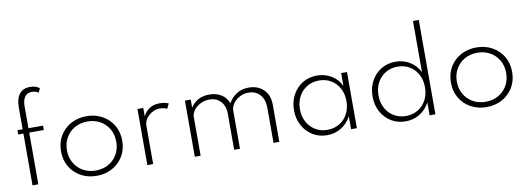

<svg xmlns="http://www.w3.org/2000/svg" viewBox="-65 -1292 4745 1725"><g transform="rotate(-10 2307.0 -429.5)"><path d="M119.5 0H172.5V-472H305.5V-512H172.5V-713Q172.5 -767 194 -797.8Q215.5 -828.5 258.5 -828.5Q295 -828.5 318 -810L336.5 -848Q303 -875 250 -875Q186 -875 152.8 -832.5Q119.5 -790 119.5 -709.5V-512H72V-472H119.5Z M703.5 16Q782.5 16 845.8 -18.5Q909 -53 946 -114.2Q983 -175.5 983 -256Q983 -336.5 946 -397.8Q909 -459 845.8 -493.5Q782.5 -528 703.5 -528Q624.5 -528 561.2 -493.5Q498 -459 461.2 -397.8Q424.5 -336.5 424.5 -256Q424.5 -175.5 461.2 -114.2Q498 -53 561.2 -18.5Q624.5 16 703.5 16ZM703.5 -32.5Q638.5 -32.5 587.8 -61.2Q537 -90 507.8 -140.5Q478.5 -191 478.5 -256Q478.5 -321 507.8 -371.5Q537 -422 587.8 -450.8Q638.5 -479.5 703.5 -479.5Q769 -479.5 819.8 -450.8Q870.5 -422 899.5 -371.5Q928.5 -321 928.5 -256Q928.5 -191 899.5 -140.5Q870.5 -90 819.8 -61.2Q769 -32.5 703.5 -32.5Z M1167 0H1220V-351Q1220 -384.5 1240.5 -414.2Q1261 -444 1293.8 -462.8Q1326.5 -481.5 1362.5 -481.5Q1380 -481.5 1398.5 -478Q1417 -474.5 1431 -467.5L1452.5 -512.5Q1416.5 -528 1371 -528Q1266 -528 1220 -435.5V-512H1167Z M1600 0H1653V-356Q1653 -386.5 1675.5 -415.8Q1698 -445 1735.2 -464.2Q1772.5 -483.5 1817.5 -483.5Q1881.5 -483.5 1920.2 -441.8Q1959 -400 1959 -329V0H2012V-348.5Q2012 -381 2033.5 -412Q2055 -443 2092 -463.2Q2129 -483.5 2174.5 -483.5Q2239.5 -483.5 2278.8 -439.5Q2318 -395.5 2318 -320.5V0H2371V-336Q2371 -429 2317.8 -478.5Q2264.5 -528 2183.5 -528Q2118.5 -528 2072.2 -497.5Q2026 -467 1998 -417.5Q1981 -469 1934.2 -498.5Q1887.5 -528 1823.5 -528Q1711 -528 1653 -439V-512H1600Z M2805.5 16Q2877.5 16 2935.5 -19.8Q2993.5 -55.5 3025.5 -118.5V0H3078.5V-512H3025.5V-394.5Q2996.5 -457 2937.5 -492.5Q2878.5 -528 2805.5 -528Q2732.5 -528 2674.8 -492.8Q2617 -457.5 2583.5 -396Q2550 -334.5 2550 -256Q2550 -177.5 2583.8 -116Q2617.5 -54.5 2675.2 -19.2Q2733 16 2805.5 16ZM2816.5 -31Q2755 -31 2707 -60Q2659 -89 2631.5 -139.8Q2604 -190.5 2604 -256Q2604 -321.5 2631.5 -372.2Q2659 -423 2707 -452Q2755 -481 2816.5 -481Q2878.5 -481 2926.2 -452.2Q2974 -423.5 3001.2 -372.8Q3028.5 -322 3028.5 -256Q3028.5 -190.5 3001.2 -139.5Q2974 -88.5 2926.2 -59.8Q2878.5 -31 2816.5 -31Z M3522 16Q3593.5 16 3651.8 -19.8Q3710 -55.5 3742 -118.5V0H3795V-861H3742V-394.5Q3710.5 -457 3652.5 -492.5Q3594.5 -528 3522.5 -528Q3449.5 -528 3391.5 -492.8Q3333.5 -457.5 3300 -396Q3266.5 -334.5 3266.5 -256Q3266.5 -177 3300.2 -115.5Q3334 -54 3391.8 -19Q3449.5 16 3522 16ZM3532.5 -31Q3471 -31 3423 -60Q3375 -89 3347.8 -139.8Q3320.5 -190.5 3320.5 -256Q3320.5 -321.5 3348 -372.2Q3375.5 -423 3423.5 -452Q3471.5 -481 3533 -481Q3595 -481 3642.8 -452.2Q3690.5 -423.5 3717.8 -372.8Q3745 -322 3745 -256Q3745 -190.5 3717.8 -139.5Q3690.5 -88.5 3642.5 -59.8Q3594.5 -31 3532.5 -31Z M4260.5 16Q4339.5 16 4402.8 -18.5Q4466 -53 4503 -114.2Q4540 -175.5 4540 -256Q4540 -336.5 4503 -397.8Q4466 -459 4402.8 -493.5Q4339.5 -528 4260.5 -528Q4181.5 -528 4118.2 -493.5Q4055 -459 4018.2 -397.8Q3981.5 -336.5 3981.5 -256Q3981.5 -175.5 4018.2 -114.2Q4055 -53 4118.2 -18.5Q4181.5 16 4260.5 16ZM4260.5 -32.5Q4195.5 -32.5 4144.8 -61.2Q4094 -90 4064.8 -140.5Q4035.5 -191 4035.5 -256Q4035.5 -321 4064.8 -371.5Q4094 -422 4144.8 -450.8Q4195.5 -479.5 4260.5 -479.5Q4326 -479.5 4376.8 -450.8Q4427.5 -422 4456.5 -371.5Q4485.5 -321 4485.5 -256Q4485.5 -191 4456.5 -140.5Q4427.5 -90 4376.8 -61.2Q4326 -32.5 4260.5 -32.5Z"/></g></svg>

Font: Spartan Light
Style: Regular
Weight: 300
Designer: Matt Bailey, Mirko Velimirovic
Foundry: Matt Bailey
Version: Version 1.003; ttfautohint (v1.8.3)